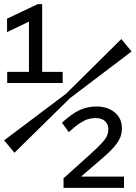

<svg xmlns="http://www.w3.org/2000/svg" viewBox="-20 -675 654 925"><path d="M161.3 -655H183.1V-275H119.5V-616ZM14 -520.2V-585L161.3 -655V-590.9ZM14.7 -275V-328.8H282V-275ZM286.1 230V192.9L320.8 175.9H577.4V230ZM567.3 -56.8Q567.3 -34.8 559.9 -14.7Q552.6 5.4 531.2 30.8Q509.8 56.2 465.4 94.1L347.7 195.3L372.4 145.9V200.9L286.1 198.5V183.9L415.6 67.4Q454.8 32.1 472.8 11.7Q490.9 -8.8 496.4 -23Q502 -37.3 502 -52Q502 -76.6 486.1 -91.5Q470.2 -106.3 439.4 -106.3Q421.6 -106.3 403.7 -100.8Q385.8 -95.2 364.1 -81Q342.5 -66.9 311.4 -38.5L278.4 -83.8Q328.2 -129.1 365.6 -145.6Q403 -162 444.6 -162Q497.7 -162 532.5 -133.7Q567.3 -105.4 567.3 -56.8ZM299 -224 317 -202 49.5 61 0 1ZM317 -202 299 -224 564.5 -487 614 -427Z"/></svg>

Font: Intel One Mono Light
Style: Regular
Weight: 300
Monospace: yes
Designer: Fred Shallcrass
Foundry: Frere-Jones Type LLC
Version: Version 1.004